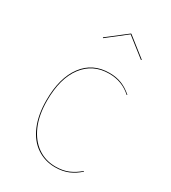

<svg xmlns="http://www.w3.org/2000/svg" viewBox="-185 -841 839 944"><g transform="rotate(30 234.5 -369.0)"><path d="M411 -477 408 -475Q356 -523 282 -523Q190 -523 136.5 -452.5Q83 -382 83 -256Q83 -174 108.5 -115.5Q134 -57 178.5 -26Q223 5 280 5Q322 5 353.5 -8.5Q385 -22 412 -46L415 -44Q388 -19 355.5 -5Q323 9 280 9Q222 9 176 -22Q130 -53 104.5 -113Q79 -173 79 -256Q79 -383 133 -455Q187 -527 282 -527Q321 -527 352 -514.5Q383 -502 411 -477ZM165 -662 275 -747H278L386 -662L383 -659L276 -743L168 -659Z"/></g></svg>

Font: FiraGO Four
Style: Regular
Weight: 100
Designer: bBox Type
Foundry: bBox Type GmbH
Version: Version 1.001